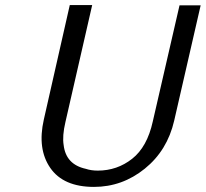

<svg xmlns="http://www.w3.org/2000/svg" viewBox="-20 -717 808 754"><path d="M152 -247 254 -697H342L237 -238Q224 -183 230 -147Q239 -71 317 -54Q338 -47 364 -47Q440 -47 499 -93.5Q558 -140 580 -240L685 -696H768L664 -243Q637 -126 548.5 -54.5Q460 17 349 17Q229 17 177.5 -57.5Q126 -132 152 -247Z"/></svg>

Font: Coval
Style: Light Italic
Weight: 300
Foundry: Context Ltd
Version: Version 001.000